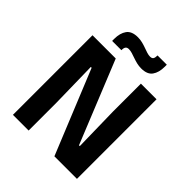

<svg xmlns="http://www.w3.org/2000/svg" viewBox="-224 -954 1090 1090"><g transform="rotate(45 321.0 -409.5)"><path d="M250 -639 451 -143H457.5L452 -415.5V-639H577.5V0H396.5L190.5 -505H184L189.5 -224V0H63.5V-639ZM392 -701Q373.5 -701 356 -705.2Q338.5 -709.5 322.5 -715.2Q306.5 -721 292.2 -725.2Q278 -729.5 265.5 -729.5Q251.5 -729.5 245.5 -721.5Q239.5 -713.5 239.5 -698V-695H165V-711.5Q165 -757.5 185 -785.5Q205 -813.5 254 -813.5Q273 -813.5 290.8 -809Q308.5 -804.5 324 -798.8Q339.5 -793 353.8 -788.5Q368 -784 380 -784Q394.5 -784 400 -792Q405.5 -800 405.5 -816V-819H480V-803Q480 -756.5 460.2 -728.8Q440.5 -701 392 -701Z"/></g></svg>

Font: Anek Tamil Medium SemiBold
Style: Regular
Weight: 600
Version: Version 1.003